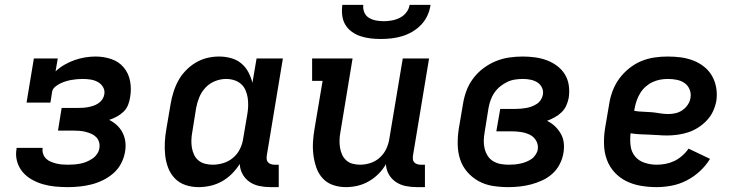

<svg xmlns="http://www.w3.org/2000/svg" viewBox="-20 -760 3040 788"><path d="M258 8Q232 8 206 5.5Q180 3 156 -4Q132 -11 110 -23.5Q88 -36 72.5 -54.5Q57 -73 50 -98Q43 -123 48 -150V-153H155V-152Q153 -140 157 -128.5Q161 -117 169 -109Q177 -101 188 -96.5Q199 -92 210.5 -89Q222 -86 234.5 -85Q247 -84 259 -84Q272 -84 284.5 -85Q297 -86 310 -88.5Q323 -91 335 -96Q347 -101 358.5 -108.5Q370 -116 378 -127.5Q386 -139 388 -152Q390 -165 386.5 -177Q383 -189 374.5 -197.5Q366 -206 354.5 -211Q343 -216 331 -219Q319 -222 306.5 -223Q294 -224 281 -224H218L233 -317H296Q307 -317 318 -317.5Q329 -318 340 -320Q351 -322 362 -325.5Q373 -329 383 -335.5Q393 -342 399.5 -351.5Q406 -361 408 -372Q411 -389 403 -402.5Q395 -416 381.5 -423.5Q368 -431 352 -433.5Q336 -436 319 -436Q308 -436 296.5 -435Q285 -434 273.5 -432Q262 -430 250.5 -426.5Q239 -423 227.5 -417.5Q216 -412 206 -403.5Q196 -395 194 -384L187 -339H89L119 -520H217L208 -467Q225 -483 245 -494.5Q265 -506 286.5 -513.5Q308 -521 329.5 -524.5Q351 -528 372 -528Q406 -528 437 -517.5Q468 -507 488 -483Q508 -459 514 -426.5Q520 -394 514 -361Q512 -345 505.5 -329Q499 -313 487 -301.5Q475 -290 459.5 -281.5Q444 -273 428 -268Q446 -259 460 -246Q474 -233 483 -215.5Q492 -198 494.5 -177.5Q497 -157 493 -136Q489 -112 477 -89Q465 -66 445.5 -49Q426 -32 402.5 -20.5Q379 -9 355 -3Q331 3 306.5 5.5Q282 8 258 8Z M795 8Q767 8 741.5 -0.5Q716 -9 698 -27.5Q680 -46 670.5 -70.5Q661 -95 658 -122Q655 -149 656.5 -176.5Q658 -204 663 -232L680 -332Q684 -356 691.5 -380.5Q699 -405 711 -427.5Q723 -450 741.5 -469.5Q760 -489 782.5 -502.5Q805 -516 829.5 -522Q854 -528 879 -528Q904 -528 928 -521.5Q952 -515 970 -500Q988 -485 999 -464.5Q1010 -444 1016 -420L1033 -520H1141L1075 -122Q1074 -114 1074.5 -107Q1075 -100 1079.5 -94.5Q1084 -89 1091.5 -86.5Q1099 -84 1106 -84H1124V8H1090Q1067 8 1045 3.5Q1023 -1 1005 -13Q987 -25 976 -44.5Q965 -64 964 -87Q950 -65 931.5 -46.5Q913 -28 890.5 -15.5Q868 -3 843.5 2.5Q819 8 795 8ZM853 -84Q874 -84 896 -90.5Q918 -97 936 -112Q954 -127 964.5 -148Q975 -169 978 -191L995 -291Q998 -308 998.5 -325.5Q999 -343 996.5 -359Q994 -375 987.5 -390Q981 -405 969 -415.5Q957 -426 941 -431Q925 -436 908 -436Q885 -436 862.5 -427Q840 -418 823.5 -400.5Q807 -383 798 -361Q789 -339 785 -317L769 -217Q766 -201 765.5 -185Q765 -169 767.5 -154Q770 -139 776.5 -125Q783 -111 794.5 -101.5Q806 -92 821.5 -88Q837 -84 853 -84Z M1400 8Q1372 8 1347 -0.5Q1322 -9 1304.5 -28Q1287 -47 1278.5 -71.5Q1270 -96 1266.5 -122.5Q1263 -149 1264.5 -176.5Q1266 -204 1271 -232L1304 -428H1261V-520H1427L1377 -217Q1374 -201 1373.5 -185Q1373 -169 1375.5 -154Q1378 -139 1384 -125.5Q1390 -112 1401 -102Q1412 -92 1427 -88Q1442 -84 1458 -84Q1479 -84 1500.5 -91Q1522 -98 1539 -113.5Q1556 -129 1565.5 -149.5Q1575 -170 1578 -191L1633 -520H1741L1675 -122Q1674 -114 1674.5 -107Q1675 -100 1679.5 -94.5Q1684 -89 1691.5 -86.5Q1699 -84 1706 -84H1724V8H1690Q1667 8 1645 3.5Q1623 -1 1605 -13Q1587 -25 1576 -44Q1565 -63 1564 -86Q1551 -64 1533 -46Q1515 -28 1493 -15.5Q1471 -3 1447 2.5Q1423 8 1400 8ZM1543 -600Q1521 -600 1500 -602.5Q1479 -605 1459.5 -611.5Q1440 -618 1423.5 -630Q1407 -642 1397 -659Q1387 -676 1384.5 -697Q1382 -718 1385 -740H1471Q1469 -724 1475 -709.5Q1481 -695 1494 -687Q1507 -679 1523 -676Q1539 -673 1555 -673Q1571 -673 1588 -676Q1605 -679 1621 -687Q1637 -695 1648 -709.5Q1659 -724 1661 -740H1747Q1744 -718 1734.5 -697Q1725 -676 1709 -659Q1693 -642 1672.5 -630Q1652 -618 1630.5 -611.5Q1609 -605 1587 -602.5Q1565 -600 1543 -600Z M2066 8Q2033 8 2002 3Q1971 -2 1944.5 -16.5Q1918 -31 1898 -54Q1878 -77 1868.5 -106Q1859 -135 1858.5 -167.5Q1858 -200 1863 -232L1880 -332Q1884 -359 1894 -386.5Q1904 -414 1922 -438Q1940 -462 1964 -480Q1988 -498 2015 -509Q2042 -520 2070 -524Q2098 -528 2125 -528Q2151 -528 2176.5 -524.5Q2202 -521 2224.5 -512.5Q2247 -504 2266.5 -489.5Q2286 -475 2298.5 -454.5Q2311 -434 2314.5 -409Q2318 -384 2314 -358Q2311 -342 2304 -326.5Q2297 -311 2284.5 -299Q2272 -287 2256.5 -278.5Q2241 -270 2225 -264Q2244 -255 2258 -241.5Q2272 -228 2282 -210.5Q2292 -193 2294 -172Q2296 -151 2292 -130Q2288 -107 2276.5 -85Q2265 -63 2246.5 -46.5Q2228 -30 2205 -19.5Q2182 -9 2159 -3Q2136 3 2112.5 5.5Q2089 8 2066 8ZM2068 -84Q2080 -84 2091.5 -85Q2103 -86 2115 -88.5Q2127 -91 2138.5 -95.5Q2150 -100 2160 -106.5Q2170 -113 2177.5 -124Q2185 -135 2187 -146Q2190 -166 2180.5 -182.5Q2171 -199 2154.5 -207Q2138 -215 2119 -218Q2100 -221 2080 -221H2017L2033 -313H2096Q2107 -313 2118 -314Q2129 -315 2140.5 -317Q2152 -319 2162.5 -323Q2173 -327 2183 -333.5Q2193 -340 2199.5 -350Q2206 -360 2208 -371Q2211 -387 2204 -401Q2197 -415 2184.5 -422.5Q2172 -430 2157 -433Q2142 -436 2126 -436Q2110 -436 2093.5 -433.5Q2077 -431 2061.5 -423.5Q2046 -416 2032.5 -405Q2019 -394 2009 -379.5Q1999 -365 1993.5 -349Q1988 -333 1985 -317L1969 -217Q1966 -200 1965.5 -183Q1965 -166 1969 -150Q1973 -134 1981.5 -120.5Q1990 -107 2004 -98.5Q2018 -90 2034.5 -87Q2051 -84 2068 -84Z M2675 8Q2642 8 2610 2.5Q2578 -3 2550.5 -16.5Q2523 -30 2502 -53Q2481 -76 2470.5 -105Q2460 -134 2459 -166.5Q2458 -199 2463 -232L2480 -332Q2484 -359 2494 -386Q2504 -413 2521 -436.5Q2538 -460 2561.5 -479Q2585 -498 2611.5 -509Q2638 -520 2665.5 -524Q2693 -528 2720 -528Q2748 -528 2774.5 -524.5Q2801 -521 2825.5 -511.5Q2850 -502 2870 -486Q2890 -470 2902.5 -448Q2915 -426 2919.5 -399.5Q2924 -373 2920 -346Q2916 -324 2906.5 -303.5Q2897 -283 2881 -266Q2865 -249 2845.5 -236.5Q2826 -224 2804.5 -217Q2783 -210 2761 -207Q2739 -204 2718 -204Q2699 -204 2680.5 -205.5Q2662 -207 2643 -207.5Q2624 -208 2605 -209Q2586 -210 2568 -213Q2565 -187 2568 -162Q2571 -137 2586 -118.5Q2601 -100 2625.5 -92Q2650 -84 2675 -84Q2693 -84 2711.5 -87.5Q2730 -91 2747 -99Q2764 -107 2779.5 -120.5Q2795 -134 2806 -150L2894 -108Q2877 -80 2852 -57Q2827 -34 2797.5 -19Q2768 -4 2736.5 2Q2705 8 2675 8ZM2723 -292Q2738 -292 2753 -295.5Q2768 -299 2781 -308Q2794 -317 2803 -330.5Q2812 -344 2814 -359Q2817 -377 2810 -393.5Q2803 -410 2789 -419.5Q2775 -429 2757.5 -432.5Q2740 -436 2721 -436Q2705 -436 2689 -433Q2673 -430 2658 -423Q2643 -416 2630 -404.5Q2617 -393 2608 -378.5Q2599 -364 2593.5 -348.5Q2588 -333 2585 -317L2583 -305Q2601 -302 2619 -301.5Q2637 -301 2654 -299.5Q2671 -298 2688 -295Q2705 -292 2723 -292Z"/></svg>

Font: Iosevka Etoile Semibold
Style: Italic
Weight: 600
Italic angle: -9°
Designer: Belleve Invis
Foundry: Belleve Invis
Version: Version 22.1.2; ttfautohint (v1.8.4)